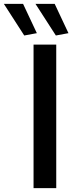

<svg xmlns="http://www.w3.org/2000/svg" viewBox="-108 -970 375 990"><path d="M65 -740H182V0H65ZM17 -787 -88 -950H11L82 -799ZM180 -787 75 -950H174L245 -799Z"/></svg>

Font: Encode Sans Compressed
Style: SemiBold
Weight: 600
Designer: Pablo Impallari, Andres Torresi
Foundry: Pablo Impallari, Andres Torresi
Version: Version 1.000; ttfautohint (v1.00) -l 8 -r 50 -G 200 -x 14 -